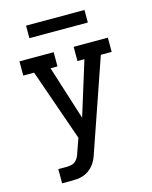

<svg xmlns="http://www.w3.org/2000/svg" viewBox="-134 -793 867 1095"><g transform="rotate(-15 300.0 -246.0)"><path d="M94 215V131H144Q159 131 173 127.5Q187 124 197.5 114Q208 104 214 91Q220 78 224 64L251 -12L103 -436H39V-520H241V-436H200L301 -117L400 -436H359V-520H561V-436H497L315 91Q309 110 301.5 127.5Q294 145 282 160.5Q270 176 254.5 187.5Q239 199 220.5 205.5Q202 212 183 213.5Q164 215 144 215ZM128 -633V-707H473V-633Z"/></g></svg>

Font: Iosevka HT Medium Extended
Style: Regular
Weight: 500
Width: 7
Monospace: yes
Designer: Belleve Invis
Foundry: Belleve Invis
Version: Version 32.3.0; ttfautohint (v1.8.4)